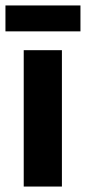

<svg xmlns="http://www.w3.org/2000/svg" viewBox="-39 -684 315 704"><path d="M48 0V-500H188V0ZM-19 -664H256V-569H-19Z"/></svg>

Font: Epunda Sans
Style: Bold
Weight: 700
Designer: Simon Atzbach
Foundry: typofactur
Version: Version 2.204; ttfautohint (v1.8.4.7-5d5b)